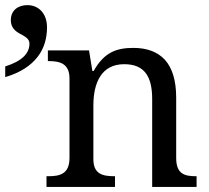

<svg xmlns="http://www.w3.org/2000/svg" viewBox="-20 -734 820 754"><path d="M431.6 -42H428.7C383.3 -42 346.7 -50.3 346.7 -108.9V-319.8C346.7 -407.7 377.4 -481.9 467.8 -481.9C547.4 -481.9 577.6 -433.6 577.6 -345.2V0H752V-42H748.5C704.1 -42 671.9 -51.3 671.9 -113.8V-350.1C671.9 -418.5 656.2 -467.8 627.4 -499.5C598.1 -530.8 556.6 -545.9 503.9 -545.9C438.5 -545.9 389.2 -529.3 347.7 -455.1H342.8L329.6 -536.1H168V-494.1H170.9C215.3 -494.1 252.9 -484.4 252.9 -425.8V-113.8C252.9 -51.3 215.8 -42 170.9 -42H162.6V0H431.6ZM0.5 -431.2C60.5 -448.7 101.1 -476.6 127.4 -510.3C153.8 -543.9 164.6 -584.5 164.6 -627C164.6 -682.1 130.4 -713.9 87.9 -713.9C50.8 -713.9 22.5 -693.4 22.5 -654.8C22.5 -625 41 -610.8 59.1 -601.1C78.6 -590.8 95.7 -581.5 95.7 -563C95.7 -523.9 66.4 -494.1 0.5 -473.1Z"/></svg>

Font: The Erased English
Style: Regular
Weight: 400
Designer: Monotype Design team + ligartures altered by 180 Amsterdam
Foundry: Monotype Imaging Inc.
Version: Version 1.030;Glyphs 3.1.2 (3151)